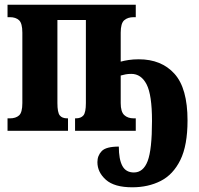

<svg xmlns="http://www.w3.org/2000/svg" viewBox="-20 -556 844 816"><path d="M542 240Q466 240 430 208Q394 176 394 133Q394 105 412.5 86Q431 67 485 67Q485 121 500 149Q515 177 549 177Q589 177 607.5 128.5Q626 80 626 -42Q626 -153 603 -197.5Q580 -242 538 -242Q524 -242 514 -240Q504 -238 493 -235V-118Q493 -81 508 -67Q523 -53 548 -53H557V0H299V-53H302Q324 -53 334.5 -65.5Q345 -78 345 -118V-471H224V-118Q224 -78 234 -65.5Q244 -53 266 -53H269V0H12V-53H22Q47 -53 61 -65.5Q75 -78 75 -118V-417Q75 -457 61 -470Q47 -483 22 -483H12V-536H557V-483H548Q523 -483 508 -470Q493 -457 493 -417V-294Q507 -298 526.5 -301Q546 -304 570 -304Q666 -304 721.5 -242.5Q777 -181 777 -44Q777 62 746.5 124Q716 186 663 213Q610 240 542 240Z"/></svg>

Font: Noto Serif ExtraCondensed ExtraBold
Style: Regular
Weight: 800
Width: 2
Designer: Monotype Design Team
Foundry: Monotype Imaging Inc.
Version: Version 2.013; ttfautohint (v1.8.4.7-5d5b)